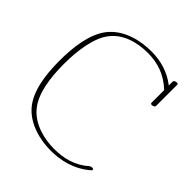

<svg xmlns="http://www.w3.org/2000/svg" viewBox="-190 -799 931 931"><g transform="rotate(45 275.0 -334.0)"><path d="M489.3 -647V-619.6C437 -660.2 377.9 -677.2 312.5 -677.2C237.8 -677.2 144 -656.2 89.4 -585C42.5 -523.4 29.3 -424.3 29.3 -330.6C29.3 -231.9 43 -135.3 93.3 -75.2C145.5 -13.2 234.4 8.8 306.2 8.8C377.4 8.8 451.2 -8.3 514.2 -63C516.6 -64.9 517.6 -67.4 517.6 -69.3C517.6 -79.1 500 -76.2 494.6 -71.3C439 -22.9 377.9 -8.8 312.5 -8.8C247.6 -8.8 165 -27.8 116.7 -85.9C69.3 -142.1 55.7 -236.8 55.7 -334.5C55.7 -427.2 70.3 -525.4 112.3 -580.1C159.2 -641.6 237.3 -659.7 306.2 -659.7C373 -659.7 434.1 -640.1 489.3 -587.9V-500.5C489.3 -496 493.1 -494.2 497.9 -494.2C505.6 -494.2 515.6 -498.9 515.6 -504.9V-651.4C515.6 -655.9 511.7 -657.7 506.9 -657.7C499.3 -657.7 489.3 -653 489.3 -647Z"/></g></svg>

Font: WireWyrm
Style: Light
Weight: 200
Version: Version 001.000